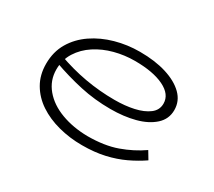

<svg xmlns="http://www.w3.org/2000/svg" viewBox="-100 -669 967 868"><g transform="rotate(30 383.0 -234.5)"><path d="M396 14Q332 14 273 -1.5Q214 -17 169 -47Q124 -77 98 -121.5Q72 -166 72 -224Q72 -287 100.5 -335Q129 -383 177.5 -416Q226 -449 287 -466Q348 -483 413 -483Q492 -483 551.5 -464.5Q611 -446 645 -412.5Q679 -379 679 -332Q679 -285 644 -253.5Q609 -222 552 -207Q495 -192 426 -192Q343 -192 266.5 -209Q190 -226 115 -253L114 -292Q191 -264 267 -250.5Q343 -237 421 -237Q476 -237 521 -247Q566 -257 594 -278Q622 -299 622 -333Q622 -381 565.5 -408.5Q509 -436 414 -436Q360 -436 309 -422.5Q258 -409 216.5 -382Q175 -355 150 -315.5Q125 -276 125 -225Q125 -168 161.5 -124.5Q198 -81 260 -58Q322 -35 397 -34Q485 -34 549.5 -57Q614 -80 667 -117L691 -77Q653 -51 609.5 -30.5Q566 -10 514 2Q462 14 396 14Z"/></g></svg>

Font: BioRhyme SemiExpanded Light
Style: Regular
Weight: 300
Width: 6
Designer: Aoife Mooney
Foundry: Aoife Mooney Type
Version: Version 1.600;gftools[0.9.33]